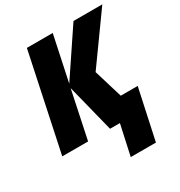

<svg xmlns="http://www.w3.org/2000/svg" viewBox="-213 -860 1150 1228"><g transform="rotate(-30 362.0 -245.5)"><path d="M280.8 -351.1 207 0H16.1L167 -713.9H357.9L287.1 -379.9L511.2 -713.9H724.1L470.2 -359.9L534.2 -148.9H659.2L579.1 223.1H393.1L441.9 0H369.1Z"/></g></svg>

Font: Open Sans Extrabold
Style: Italic
Weight: 800
Italic angle: -12°
Foundry: Ascender Corporation
Version: Version 1.10